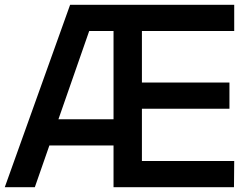

<svg xmlns="http://www.w3.org/2000/svg" viewBox="-23 -775 1030 805"><path d="M271 -755H959V-645H572V-429H939V-319H572V-100H959L958 10H453V-165H184L123 10H-3ZM453 -275V-645H351L222 -275Z"/></svg>

Font: BLUETTI 2.0 Medium
Style: Italic
Weight: 500
Designer: Stijn de Vries
Foundry: tokotype
Version: Version 2.005;October 31, 2023;FontCreator 14.0.0.2814 64-bi